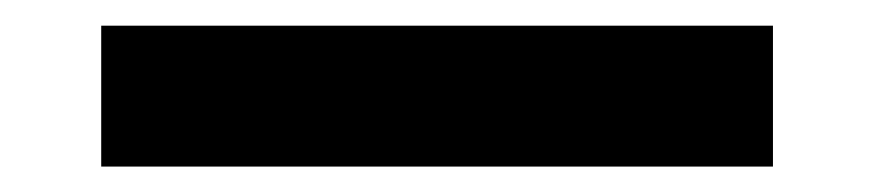

<svg xmlns="http://www.w3.org/2000/svg" viewBox="-20 -131 687 151"><path d="M587.9 0H59.6V-110.8H587.9Z"/></svg>

Font: Kumbh Sans
Style: Bold
Weight: 700
Version: Version 1.005